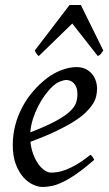

<svg xmlns="http://www.w3.org/2000/svg" viewBox="-20 -724 433 764"><path d="M190.9 -381.8Q174.8 -367.2 159.4 -346.2Q144 -325.2 131.6 -300.8Q119.1 -276.4 110.8 -249.8Q102.5 -223.1 100.6 -197.3Q164.6 -222.2 201.9 -242.4Q239.3 -262.7 258.3 -280.8Q277.3 -298.8 282.7 -315.4Q288.1 -332 288.1 -349.1Q288.1 -364.3 284.2 -375.2Q280.3 -386.2 273.9 -392.8Q267.6 -399.4 259.5 -402.6Q251.5 -405.8 243.2 -405.8Q235.4 -405.8 220.2 -400.1Q205.1 -394.5 190.9 -381.8ZM366.2 -371.1Q366.2 -357.4 363 -342.3Q359.9 -327.1 349.9 -311Q339.8 -294.9 322 -277.3Q304.2 -259.8 274.7 -241Q245.1 -222.2 202.6 -201.9Q160.2 -181.6 101.1 -159.7Q104 -132.3 112.5 -109.9Q121.1 -87.4 132.6 -71.3Q144 -55.2 157.5 -46.1Q170.9 -37.1 184.1 -37.1Q194.3 -37.1 209 -39.3Q223.6 -41.5 242.9 -48.8Q262.2 -56.2 286.4 -70.3Q310.5 -84.5 339.8 -107.9Q345.2 -105 349.4 -98.4Q353.5 -91.8 355 -87.9Q314.9 -53.2 284.2 -32Q253.4 -10.7 229.2 0.7Q205.1 12.2 185.8 16.1Q166.5 20 148.9 20Q132.8 20 112.3 11Q91.8 2 73.7 -17.8Q55.7 -37.6 43.2 -69.6Q30.8 -101.6 30.8 -147.9Q30.8 -186 40 -222.9Q49.3 -259.8 66.7 -293.7Q84 -327.6 109.4 -357.9Q134.8 -388.2 167 -413.1Q178.2 -421.9 192.4 -429.9Q206.5 -438 221.9 -444.1Q237.3 -450.2 253.2 -453.6Q269 -457 284.2 -457Q305.2 -457 320.6 -449.5Q335.9 -441.9 346.2 -429.7Q356.4 -417.5 361.3 -402.1Q366.2 -386.7 366.2 -371.1ZM391.1 -522.9Q384.3 -513.2 380.6 -508.8Q377 -504.4 369.1 -501L267.6 -630.4L134.3 -501Q129.9 -503.9 126.5 -508.5Q123 -513.2 118.2 -522.9L256.8 -704.1H301.8Z"/></svg>

Font: Gentium Plus Afr
Style: Italic
Weight: 400
Italic angle: -8°
Designer: J. Victor Gaultney, Annie Olsen, Iska Routamaa, Becca Hirsbrunner
Foundry: SIL International
Version: Version 5.000